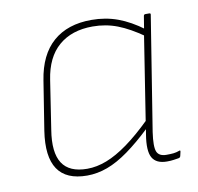

<svg xmlns="http://www.w3.org/2000/svg" viewBox="-63 -556 654 633"><g transform="rotate(-10 264.0 -239.5)"><path d="M180 12Q110 12 81.5 -30.5Q53 -73 66 -158L92 -322Q105 -406 153.5 -448.5Q202 -491 282 -491Q329 -491 370 -476Q411 -461 454 -429L451 -406Q404 -439 365 -454Q326 -469 282 -469Q212 -469 168.5 -431.5Q125 -394 114 -320L89 -157Q77 -83 100.5 -46.5Q124 -10 184 -10Q216 -10 249.5 -23Q283 -36 321 -63.5Q359 -91 403 -134L399 -107Q357 -67 319.5 -40Q282 -13 248 -0.5Q214 12 180 12ZM447 12Q411 12 398 -11Q385 -34 394 -88L398 -112L399 -121L445 -415L447 -425L455 -474Q456 -479 461 -479H474Q479 -479 478 -474L417 -92Q410 -44 417 -27Q424 -10 449 -10Q463 -10 472.5 -11Q482 -12 493 -16Q497 -18 496 -12L493 1Q492 7 486 8Q479 9 469.5 10.5Q460 12 447 12Z"/></g></svg>

Font: Sofia Sans Thin
Style: Italic
Weight: 250
Italic angle: -9°
Version: Version 4.100-B